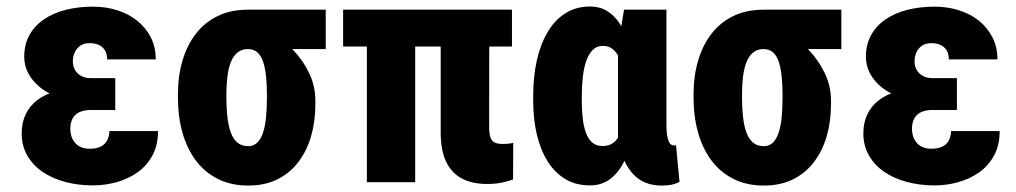

<svg xmlns="http://www.w3.org/2000/svg" viewBox="-20 -558 3111 588"><path d="M222.7 -287.1H333V-221.2H257.3Q239.7 -221.2 225.6 -215.6Q211.4 -210 203.4 -197Q195.3 -184.1 195.3 -162.1Q195.3 -151.4 198.7 -140.6Q202.1 -129.9 209.5 -121.1Q216.8 -112.3 228 -107.4Q239.3 -102.5 254.9 -102.5Q276.4 -102.5 289.6 -109.6Q302.7 -116.7 308.8 -129.4Q314.9 -142.1 314.9 -156.7H463.9Q463.9 -113.3 446.8 -81.8Q429.7 -50.3 400.9 -30Q372.1 -9.8 336.7 0Q301.3 9.8 264.6 9.8Q218.8 9.8 179 -1Q139.2 -11.7 109.6 -32.2Q80.1 -52.7 63.2 -82.3Q46.4 -111.8 46.4 -149.4Q46.4 -182.6 58.8 -208.3Q71.3 -233.9 94.2 -251.5Q117.2 -269 149.7 -278.1Q182.1 -287.1 222.7 -287.1ZM333 -252H222.7Q186.5 -252 155.8 -262.2Q125 -272.5 102.3 -290.8Q79.6 -309.1 66.9 -333Q54.2 -356.9 54.2 -383.8Q54.2 -421.4 69.8 -450Q85.4 -478.5 113.5 -498Q141.6 -517.6 180.2 -527.6Q218.8 -537.6 264.6 -537.6Q304.2 -537.6 339.1 -526.6Q374 -515.6 400.1 -494.6Q426.3 -473.6 441.7 -443.8Q457 -414.1 457 -376H308.1Q308.1 -392.6 301.5 -403.6Q294.9 -414.6 283 -420.2Q271 -425.8 255.4 -425.8Q236.3 -425.8 225.1 -417.5Q213.9 -409.2 208.5 -396.7Q203.1 -384.3 203.1 -370.6Q203.1 -358.9 207 -349.4Q210.9 -339.8 218.3 -333Q225.6 -326.2 235.4 -322.5Q245.1 -318.8 257.3 -318.8H333Z M524.9 -258.8V-269Q524.9 -324.7 538.8 -372.1Q552.7 -419.4 579.6 -454.3Q606.4 -489.3 646.5 -508.8Q686.5 -528.3 739.3 -528.3Q747.1 -522.5 755.4 -505.9Q763.7 -489.3 778.8 -472.2Q793.9 -455.1 822.3 -446.3Q851.1 -432.6 879.4 -403.1Q907.7 -373.5 926.8 -334Q945.8 -294.4 945.8 -249V-238.8Q945.8 -186 932.6 -140.6Q919.4 -95.2 893.3 -61.3Q867.2 -27.3 828.9 -8.5Q790.5 10.3 740.2 10.3Q687.5 10.3 647.2 -10Q606.9 -30.3 579.8 -66.4Q552.7 -102.5 538.8 -151.9Q524.9 -201.2 524.9 -258.8ZM673.3 -269V-258.8Q673.3 -227.5 676.3 -200.7Q679.2 -173.8 686.3 -153.6Q693.4 -133.3 706.5 -121.8Q719.7 -110.4 740.2 -110.4Q757.3 -110.4 768.6 -121.8Q779.8 -133.3 786.1 -153.6Q792.5 -173.8 794.9 -200.7Q797.4 -227.5 797.4 -258.8V-269Q797.4 -297.4 794.9 -322.3Q792.5 -347.2 786.6 -366.5Q780.8 -385.7 769.3 -396.7Q757.8 -407.7 739.3 -407.7Q719.7 -407.7 706.8 -396.7Q693.8 -385.7 686.5 -366.5Q679.2 -347.2 676.3 -322.3Q673.3 -297.4 673.3 -269ZM977.5 -528.3V-407.7H739.3V-528.3Z M1547.9 -528.3V-415.5H1030.8V-528.3ZM1251.5 -528.3V0H1103.5V-528.3ZM1329.6 -528.3H1478.5L1478 -171.4Q1478 -149.9 1481.7 -138.2Q1485.4 -126.5 1494.4 -121.8Q1503.4 -117.2 1519 -117.2Q1530.8 -117.2 1538.6 -118.2Q1546.4 -119.1 1551.8 -120.6L1551.3 -8.3Q1533.7 -2 1514.6 1.7Q1495.6 5.4 1471.2 5.4Q1427.2 5.4 1395.5 -10.7Q1363.8 -26.9 1346.7 -61.8Q1329.6 -96.7 1329.6 -153.3Z M1612.8 -251.5V-261.7Q1612.8 -322.8 1624 -373Q1635.3 -423.3 1657.5 -460.4Q1679.7 -497.6 1712.2 -517.8Q1744.6 -538.1 1787.6 -538.1Q1816.4 -538.1 1839.1 -524.4Q1861.8 -510.7 1877.9 -485.8Q1894 -460.9 1905.8 -426.8Q1917.5 -392.6 1925 -351.1Q1932.6 -309.6 1937 -263.7V-249Q1931.2 -194.8 1920.4 -147.7Q1909.7 -100.6 1892.3 -65.2Q1875 -29.8 1848.9 -10Q1822.8 9.8 1786.6 9.8Q1743.7 9.8 1711.4 -9.5Q1679.2 -28.8 1657.2 -63.7Q1635.3 -98.6 1624 -146.5Q1612.8 -194.3 1612.8 -251.5ZM1761.7 -261.7V-251.5Q1761.7 -221.2 1764.6 -195.3Q1767.6 -169.4 1774.7 -150.6Q1781.7 -131.8 1793.9 -121.3Q1806.2 -110.8 1825.2 -110.8Q1844.2 -110.8 1856.9 -119.6Q1869.6 -128.4 1877.7 -145Q1885.7 -161.6 1889.9 -185.1Q1894 -208.5 1895.5 -237.3V-273.9Q1894.5 -306.6 1890.1 -333.3Q1885.7 -359.9 1877.4 -378.7Q1869.1 -397.5 1856.7 -407.5Q1844.2 -417.5 1826.2 -417.5Q1807.6 -417.5 1795.4 -405.3Q1783.2 -393.1 1775.6 -371.8Q1768.1 -350.6 1764.9 -322.5Q1761.7 -294.4 1761.7 -261.7ZM1891.1 -528.3H2021V-176.3Q2021 -157.7 2022.7 -145.8Q2024.4 -133.8 2027.3 -126.2Q2030.3 -118.7 2034.9 -115.5Q2039.6 -112.3 2045.9 -112.3Q2047.9 -112.3 2048.8 -112.8Q2049.8 -113.3 2050.3 -113.8L2061 -1Q2046.9 5.9 2034.2 8.1Q2021.5 10.3 2005.9 10.3Q1979 10.3 1957 1.5Q1935.1 -7.3 1918.2 -25.6Q1901.4 -43.9 1889.6 -71.8Q1877.9 -99.6 1872.6 -137.7V-416Z M2104 -258.8V-269Q2104 -324.7 2117.9 -372.1Q2131.8 -419.4 2158.7 -454.3Q2185.5 -489.3 2225.6 -508.8Q2265.6 -528.3 2318.4 -528.3Q2326.2 -522.5 2334.5 -505.9Q2342.8 -489.3 2357.9 -472.2Q2373 -455.1 2401.4 -446.3Q2430.2 -432.6 2458.5 -403.1Q2486.8 -373.5 2505.9 -334Q2524.9 -294.4 2524.9 -249V-238.8Q2524.9 -186 2511.7 -140.6Q2498.5 -95.2 2472.4 -61.3Q2446.3 -27.3 2408 -8.5Q2369.6 10.3 2319.3 10.3Q2266.6 10.3 2226.3 -10Q2186 -30.3 2158.9 -66.4Q2131.8 -102.5 2117.9 -151.9Q2104 -201.2 2104 -258.8ZM2252.4 -269V-258.8Q2252.4 -227.5 2255.4 -200.7Q2258.3 -173.8 2265.4 -153.6Q2272.5 -133.3 2285.6 -121.8Q2298.8 -110.4 2319.3 -110.4Q2336.4 -110.4 2347.7 -121.8Q2358.9 -133.3 2365.2 -153.6Q2371.6 -173.8 2374 -200.7Q2376.5 -227.5 2376.5 -258.8V-269Q2376.5 -297.4 2374 -322.3Q2371.6 -347.2 2365.7 -366.5Q2359.9 -385.7 2348.4 -396.7Q2336.9 -407.7 2318.4 -407.7Q2298.8 -407.7 2285.9 -396.7Q2272.9 -385.7 2265.6 -366.5Q2258.3 -347.2 2255.4 -322.3Q2252.4 -297.4 2252.4 -269ZM2556.6 -528.3V-407.7H2318.4V-528.3Z M2800.3 -287.1H2910.6V-221.2H2835Q2817.4 -221.2 2803.2 -215.6Q2789.1 -210 2781 -197Q2772.9 -184.1 2772.9 -162.1Q2772.9 -151.4 2776.4 -140.6Q2779.8 -129.9 2787.1 -121.1Q2794.4 -112.3 2805.7 -107.4Q2816.9 -102.5 2832.5 -102.5Q2854 -102.5 2867.2 -109.6Q2880.4 -116.7 2886.5 -129.4Q2892.6 -142.1 2892.6 -156.7H3041.5Q3041.5 -113.3 3024.4 -81.8Q3007.3 -50.3 2978.5 -30Q2949.7 -9.8 2914.3 0Q2878.9 9.8 2842.3 9.8Q2796.4 9.8 2756.6 -1Q2716.8 -11.7 2687.3 -32.2Q2657.7 -52.7 2640.9 -82.3Q2624 -111.8 2624 -149.4Q2624 -182.6 2636.5 -208.3Q2648.9 -233.9 2671.9 -251.5Q2694.8 -269 2727.3 -278.1Q2759.8 -287.1 2800.3 -287.1ZM2910.6 -252H2800.3Q2764.2 -252 2733.4 -262.2Q2702.6 -272.5 2679.9 -290.8Q2657.2 -309.1 2644.5 -333Q2631.8 -356.9 2631.8 -383.8Q2631.8 -421.4 2647.5 -450Q2663.1 -478.5 2691.2 -498Q2719.2 -517.6 2757.8 -527.6Q2796.4 -537.6 2842.3 -537.6Q2881.8 -537.6 2916.7 -526.6Q2951.7 -515.6 2977.8 -494.6Q3003.9 -473.6 3019.3 -443.8Q3034.7 -414.1 3034.7 -376H2885.7Q2885.7 -392.6 2879.2 -403.6Q2872.6 -414.6 2860.6 -420.2Q2848.6 -425.8 2833 -425.8Q2814 -425.8 2802.7 -417.5Q2791.5 -409.2 2786.1 -396.7Q2780.8 -384.3 2780.8 -370.6Q2780.8 -358.9 2784.7 -349.4Q2788.6 -339.8 2795.9 -333Q2803.2 -326.2 2813 -322.5Q2822.8 -318.8 2835 -318.8H2910.6Z"/></svg>

Font: Roboto Condensed ExtraBold
Style: Regular
Weight: 800
Designer: Christian Robertson
Foundry: Google
Version: Version 3.008; 2023